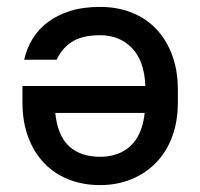

<svg xmlns="http://www.w3.org/2000/svg" viewBox="-20 -528 580 556"><path d="M270 8Q220 8 178.5 -8.5Q137 -25 107.5 -56Q78 -87 61.5 -131.5Q45 -176 45 -231V-279H401Q398 -352 362 -389Q326 -426 270 -426Q241 -426 220.5 -420.5Q200 -415 185.5 -405Q171 -395 161 -382.5Q151 -370 144 -355H50Q57 -387 74 -415Q91 -443 118 -463.5Q145 -484 182.5 -496Q220 -508 270 -508Q320 -508 361.5 -491.5Q403 -475 432.5 -444Q462 -413 478.5 -368.5Q495 -324 495 -269V-231Q495 -176 478.5 -132Q462 -88 432 -57Q402 -26 360.5 -9Q319 8 270 8ZM270 -74Q324 -74 358 -105.5Q392 -137 399 -201H140Q147 -135 180 -104.5Q213 -74 270 -74Z"/></svg>

Font: PT Root UI Medium
Style: Regular
Weight: 500
Designer: Vitaly Kuzmin
Foundry: ParaType Ltd.
Version: Version 2.001G